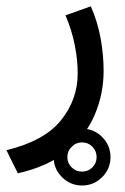

<svg xmlns="http://www.w3.org/2000/svg" viewBox="-25 -277 392 600"><path d="M142.6 213.9Q142.6 177.2 168.7 151.1Q194.8 125 231.4 125Q268.1 125 294.2 151.1Q320.3 177.2 320.3 213.9Q320.3 250.5 294.2 276.6Q268.1 302.7 231.4 302.7Q194.8 302.7 168.7 276.6Q142.6 250.5 142.6 213.9ZM185.5 213.9Q185.5 232.9 199 246.1Q212.4 259.3 231.4 259.3Q250.5 259.3 263.7 246.1Q276.9 232.9 276.9 213.9Q276.9 194.8 263.7 181.4Q250.5 168 231.4 168Q212.4 168 199 181.4Q185.5 194.8 185.5 213.9ZM258.8 -257.3Q280.3 -208 289.6 -156.5Q298.8 -105 298.8 -55.2Q298.8 16.1 271.2 81.3Q243.7 146.5 184.6 194.8Q125.5 243.2 30.8 264.6L-4.9 192.4Q113.8 163.6 165.8 98.6Q217.8 33.7 217.8 -47.4Q217.8 -89.8 208.7 -135.7Q199.7 -181.6 179.7 -229Z"/></svg>

Font: Vazir FD-WOL
Style: Regular-FD-WOL
Weight: 400
Designer: Saber Rastikerdar
Foundry: Saber Rastikerdar
Version: Version 30.1.0